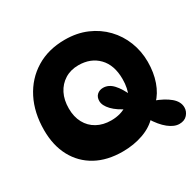

<svg xmlns="http://www.w3.org/2000/svg" viewBox="-160 -902 1114 1096"><g transform="rotate(-30 397.0 -354.0)"><path d="M364 -7Q262 -7 188.5 -47.5Q115 -88 75 -162Q35 -236 35 -337Q35 -452 79.5 -539.5Q124 -627 205 -676.5Q286 -726 395 -726Q474 -726 538 -698.5Q602 -671 648 -623Q694 -575 718.5 -512.5Q743 -450 743 -380Q743 -310 722.5 -251.5Q702 -193 664 -155L601 -95Q563 -52 500.5 -29.5Q438 -7 364 -7ZM723 18Q689 18 652 -11.5Q615 -41 581 -97L658 -172Q722 -149 758 -118.5Q794 -88 794 -50Q794 -24 775.5 -3Q757 18 723 18ZM510 -203Q453 -229 422 -261.5Q391 -294 391 -324Q391 -350 407 -364.5Q423 -379 447 -379Q483 -379 512 -348Q541 -317 566 -260ZM396 -194Q428 -194 456 -202Q484 -210 507 -227L548 -263Q558 -283 563.5 -309.5Q569 -336 569 -367Q569 -459 519.5 -510Q470 -561 389 -561Q338 -561 299.5 -537Q261 -513 240 -471.5Q219 -430 219 -374Q219 -319 241 -278.5Q263 -238 303 -216Q343 -194 396 -194Z"/></g></svg>

Font: DynaPuff Medium
Style: Regular
Weight: 500
Version: Version 2.000